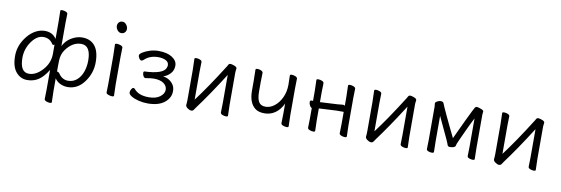

<svg xmlns="http://www.w3.org/2000/svg" viewBox="-60 -1170 5272 1805"><g transform="rotate(10 2575.5 -267.0)"><path d="M739 -281Q739 -425 648 -425Q565 -425 503 -340Q470 -295 469 -232Q468 -213 468 -187V-128L472 -129Q484 -129 498 -108Q512 -87 535 -74.5Q558 -62 583 -62Q633 -62 668 -92.5Q703 -123 721 -173Q739 -223 739 -281ZM125 -201Q125 -63 210 -63Q278 -63 339.5 -131Q401 -199 401 -287V-374Q395 -370 389.5 -370Q384 -370 379 -375Q349 -427 287 -427Q225 -427 175 -356.5Q125 -286 125 -201ZM399 145 401 58V-133Q359 -64 312.5 -33Q266 -2 203.5 -2Q141 -2 97.5 -53Q54 -104 54 -207Q54 -310 126 -398Q159 -439 202 -462.5Q245 -486 291 -486Q364 -486 401 -429V-594L399 -697Q399 -706 416 -706Q433 -706 451 -698.5Q469 -691 469 -679L467 -593V-372Q501 -441 577 -472Q612 -486 648 -486Q726 -486 768.5 -433.5Q811 -381 811 -277Q811 -173 748 -88Q685 -3 590 -3Q555 -3 521.5 -18Q488 -33 467 -64V59L470 162Q470 172 452.5 172Q435 172 417 164.5Q399 157 399 145Z M993.5 -698Q1015 -698 1030.5 -678Q1046 -658 1046 -637.5Q1046 -617 1033 -603.5Q1020 -590 999 -590Q978 -590 962.5 -609.5Q947 -629 947 -649.5Q947 -670 959.5 -684Q972 -698 993.5 -698ZM961 -17 963 -105V-368L960 -475Q960 -484 978 -484Q996 -484 1015 -476.5Q1034 -469 1034 -457L1032 -368V-105L1035 1Q1035 10 1017.5 10Q1000 10 980.5 2.5Q961 -5 961 -17Z M1376 -222Q1348 -222 1299 -213H1297Q1284 -213 1276 -228.5Q1268 -244 1268 -258.5Q1268 -273 1279 -273Q1453 -280 1478 -342Q1484 -357 1484 -368Q1484 -398 1455 -413Q1426 -428 1384 -428Q1302 -428 1251 -379Q1241 -369 1230 -369Q1219 -369 1209 -384.5Q1199 -400 1199 -413Q1199 -426 1226 -443.5Q1253 -461 1293.5 -473.5Q1334 -486 1375 -486Q1458 -486 1506 -454.5Q1554 -423 1554 -377Q1554 -331 1525 -300Q1496 -269 1458 -258Q1521 -249 1556 -200Q1574 -174 1574 -137Q1574 -72 1517.5 -27Q1461 18 1358 18Q1314 18 1271.5 7.5Q1229 -3 1201.5 -20Q1174 -37 1174 -54Q1174 -71 1183.5 -86.5Q1193 -102 1202 -102Q1211 -102 1216 -96Q1260 -41 1358 -41Q1426 -41 1465 -70.5Q1504 -100 1504 -137Q1504 -174 1471 -198Q1438 -222 1376 -222Z M2052 -18 2054 -106V-377Q1920 -166 1815 -25Q1805 -12 1797.5 0.5Q1790 13 1774 13Q1758 13 1738.5 -1Q1719 -15 1719 -29V-31Q1722 -58 1722 -86V-364L1719 -471Q1719 -481 1736.5 -481Q1754 -481 1772 -473.5Q1790 -466 1790 -453L1788 -364V-94Q1892 -231 2034 -456Q2039 -464 2044 -473.5Q2049 -483 2060.5 -483Q2072 -483 2087 -478Q2124 -467 2124 -452L2120 -415V-106L2123 0Q2123 10 2105.5 10Q2088 10 2070 2.5Q2052 -5 2052 -18Z M2630 -18 2632 -106V-205Q2604 -145 2558.5 -113Q2513 -81 2455 -81Q2397 -81 2364 -108Q2304 -157 2304 -271V-364L2302 -470Q2302 -481 2320 -481Q2338 -481 2355.5 -473Q2373 -465 2373 -452L2371 -364V-275Q2371 -208 2390 -176Q2409 -144 2454.5 -144Q2500 -144 2540.5 -176Q2581 -208 2606.5 -263Q2632 -318 2632 -385L2630 -463V-473Q2630 -483 2647.5 -483Q2665 -483 2683 -475Q2701 -467 2701 -454L2699 -365V-106L2702 0Q2702 10 2684.5 10Q2667 10 2648.5 2.5Q2630 -5 2630 -18Z M3186 -20 3188 -108V-224H3119L2965 -216L2952 -215V-108L2955 -2Q2955 8 2937.5 8Q2920 8 2902 0.5Q2884 -7 2884 -20L2886 -108V-208Q2874 -211 2865.5 -228Q2857 -245 2857 -260.5Q2857 -276 2870 -276H2886V-367L2883 -474Q2883 -484 2900.5 -484Q2918 -484 2936 -476.5Q2954 -469 2954 -456L2952 -367V-275Q2955 -276 2959 -276H2964L3118 -284Q3133 -285 3147.5 -287Q3162 -289 3171.5 -289Q3181 -289 3188 -282V-367L3185 -474Q3185 -484 3202.5 -484Q3220 -484 3238 -476.5Q3256 -469 3256 -456L3254 -367V-108L3257 -2Q3257 8 3239.5 8Q3222 8 3204 0.5Q3186 -7 3186 -20Z M3768 -18 3770 -106V-377Q3636 -166 3531 -25Q3521 -12 3513.5 0.5Q3506 13 3490 13Q3474 13 3454.5 -1Q3435 -15 3435 -29V-31Q3438 -58 3438 -86V-364L3435 -471Q3435 -481 3452.5 -481Q3470 -481 3488 -473.5Q3506 -466 3506 -453L3504 -364V-94Q3608 -231 3750 -456Q3755 -464 3760 -473.5Q3765 -483 3776.5 -483Q3788 -483 3803 -478Q3840 -467 3840 -452L3836 -415V-106L3839 0Q3839 10 3821.5 10Q3804 10 3786 2.5Q3768 -5 3768 -18Z M4408 -18 4410 -106V-377Q4376 -311 4352.5 -259.5Q4329 -208 4305 -156Q4281 -104 4281 -94.5Q4281 -85 4266 -78.5Q4251 -72 4230 -72Q4209 -72 4205 -85L4198 -104Q4195 -115 4158.5 -191Q4122 -267 4087 -344V-106L4089 -1Q4089 10 4070 10Q4051 10 4035 3Q4019 -4 4019 -16L4021 -106V-422L4018 -450L4019 -456Q4021 -465 4038 -473.5Q4055 -482 4068 -482Q4081 -482 4088.5 -478Q4096 -474 4098 -466.5Q4100 -459 4113 -430.5Q4126 -402 4150.5 -349Q4175 -296 4199 -247Q4223 -198 4242 -159Q4288 -260 4325.5 -337Q4363 -414 4375.5 -440Q4388 -466 4395 -476.5Q4402 -487 4413 -487Q4424 -487 4451.5 -477Q4479 -467 4479 -456L4476 -425V-106L4478 -1Q4478 9 4460 9Q4442 9 4425 2Q4408 -5 4408 -18Z M4990 -18 4992 -106V-377Q4858 -166 4753 -25Q4743 -12 4735.5 0.5Q4728 13 4712 13Q4696 13 4676.5 -1Q4657 -15 4657 -29V-31Q4660 -58 4660 -86V-364L4657 -471Q4657 -481 4674.5 -481Q4692 -481 4710 -473.5Q4728 -466 4728 -453L4726 -364V-94Q4830 -231 4972 -456Q4977 -464 4982 -473.5Q4987 -483 4998.5 -483Q5010 -483 5025 -478Q5062 -467 5062 -452L5058 -415V-106L5061 0Q5061 10 5043.5 10Q5026 10 5008 2.5Q4990 -5 4990 -18Z"/></g></svg>

Font: LXGW WenKai Lite
Style: Regular
Weight: 400
Designer: LXGW / Fontworks Inc.
Foundry: LXGW / Fontworks Inc.
Version: Version 1.511; March 25, 2025